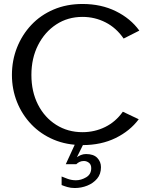

<svg xmlns="http://www.w3.org/2000/svg" viewBox="-20 -725 754 966"><path d="M395 5Q315 5 250 -22.5Q185 -50 138 -99Q91 -148 65.5 -212Q40 -276 40 -348Q40 -421 65.5 -485.5Q91 -550 137.5 -599.5Q184 -649 249.5 -677Q315 -705 395 -705Q489 -705 563 -668.5Q637 -632 681 -571L602 -531Q565 -585 511 -612.5Q457 -640 395 -640Q321 -640 263 -602Q205 -564 171.5 -498Q138 -432 138 -348Q138 -264 171 -199Q204 -134 262.5 -97Q321 -60 395 -60Q456 -60 509 -86Q562 -112 598 -163L678 -125Q634 -66 561.5 -30.5Q489 5 395 5ZM356 221Q336 221 319 216Q302 211 290 206V163Q301 168 321 175Q341 182 362 182Q388 182 413.5 167Q439 152 439 121Q439 103 427.5 94Q416 85 402 85Q390 85 380.5 89.5Q371 94 364 101H311L362 -10L403 -7L367 66Q375 60 387 55Q399 50 413 50Q451 50 469.5 69.5Q488 89 488 116Q488 151 468.5 174Q449 197 419 209Q389 221 356 221Z"/></svg>

Font: Panamera Medium
Style: Regular
Weight: 500
Designer: Bastien Sozeau
Foundry: NBR — Bastien Sozeau
Version: Version 3.002; ttfautohint (v1.8.4.7-5d5b);gftools[0.9.33]